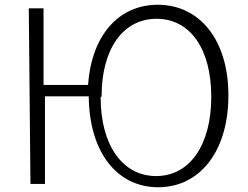

<svg xmlns="http://www.w3.org/2000/svg" viewBox="-20 -763 1043 807"><path d="M108 10H169V-358H353C355 -124 471 24 645 24C819 24 940 -126 940 -362C940 -597 818 -743 643 -743C479 -743 365 -615 350 -406H163V-728H101ZM407 -358C407 -559 498 -684 638 -684C779 -684 868 -558 868 -356C868 -154 778 -23 636 -23C495 -23 403 -153 403 -354Z"/></svg>

Font: GenEiGothic-pro-Light
Style: Regular
Weight: 300
Designer: Ryoko NISHIZUKA (kana & ideographs); Paul D. Hunt (Latin, Greek & Cyrillic); Wenlong ZHANG (bopomofo); Sandoll Communica
Foundry: Adobe Systems Incorporated; o_tamon
Version: Version 1.000.140830